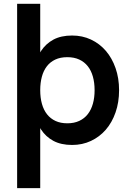

<svg xmlns="http://www.w3.org/2000/svg" viewBox="-20 -740 680 1000"><path d="M69.2 240V-720.2H189.5V240ZM355.7 15Q297.8 15 258 -6.4Q218.3 -27.8 193.6 -65.8Q168.9 -103.8 158.2 -156.1Q147.4 -208.4 147.4 -270.2Q147.4 -332.1 158.2 -384.3Q169.1 -436.6 193.8 -474.5Q218.6 -512.3 258.2 -533.7Q297.9 -555 355.7 -555Q409.1 -555 453.8 -534Q498.6 -513 531.1 -475.3Q563.6 -437.6 581.9 -385.1Q600.2 -332.7 600.2 -270.2Q600.2 -207 581.8 -154.5Q563.5 -101.9 531 -64.4Q498.4 -26.9 453.7 -6Q408.9 15 355.7 15ZM330.7 -97.8Q366.2 -97.8 393 -110.4Q419.8 -122.9 437.5 -145.8Q455.2 -168.7 463.9 -200.3Q472.7 -231.9 472.7 -270.2Q472.7 -309.3 463.7 -341.2Q454.8 -373 437 -395.3Q419.2 -417.7 392.7 -429.9Q366.2 -442.2 330.7 -442.2Q294.2 -442.2 267.6 -429.6Q241.1 -417.1 223.8 -394.4Q206.5 -371.8 198 -340.2Q189.5 -308.7 189.5 -270.2Q189.5 -230.6 198.5 -198.7Q207.5 -166.8 225.3 -144.4Q243.1 -122 269.4 -109.9Q295.7 -97.8 330.7 -97.8Z"/></svg>

Font: Vela Sans GX ExtLt
Style: Regular
Weight: 200
Designer: Principal design: Mikhail Sharanda - project Manrope.
Design modification: Ravid Balaliev
Foundry: Mikhail Sharanda
Version: Version 1.001